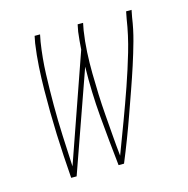

<svg xmlns="http://www.w3.org/2000/svg" viewBox="-83 -600 667 681"><g transform="rotate(-15 250.0 -260.0)"><path d="M97 0Q94 -41 91.5 -81.5Q89 -122 87.5 -163Q86 -204 85.5 -245Q85 -286 85.5 -327.5Q86 -369 88.5 -410.5Q91 -452 97 -494L102 -520H122L117 -494Q108 -436 106 -379Q104 -322 104 -265Q104 -208 106.5 -151.5Q109 -95 112 -38L249 -430Q250 -446 251.5 -462Q253 -478 255 -494L260 -520H280L275 -494Q269 -455 267 -416Q265 -377 265.5 -338Q266 -299 267.5 -260.5Q269 -222 272 -184Q275 -146 278 -107.5Q281 -69 285 -31Q307 -89 328.5 -146.5Q350 -204 370 -261.5Q390 -319 407 -377Q424 -435 433 -494L438 -520H458L453 -494Q447 -452 435.5 -410.5Q424 -369 410.5 -327.5Q397 -286 382.5 -245Q368 -204 353.5 -163Q339 -122 323.5 -81.5Q308 -41 291 0H271Q261 -91 253 -183Q245 -275 247 -368L117 0Z"/></g></svg>

Font: Iosevka Term Curly Th Obl
Style: Regular
Weight: 100
Italic angle: -9°
Designer: Belleve Invis
Foundry: Belleve Invis
Version: Version 32.3.0